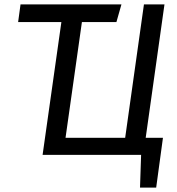

<svg xmlns="http://www.w3.org/2000/svg" viewBox="-20 -709 812 879"><path d="M647 -78H726L695 150H621L626 0H175L261 -608H63L74 -689H536L513 -608H355L280 -78H553L639 -689H733Z"/></svg>

Font: Fira Sans
Style: Italic
Weight: 400
Italic angle: -8°
Designer: bBox Type GmbH & Carrois Corporate GbR & Edenspiekermann AG
Foundry: bBox Type GmbH & Carrois Corporate GbR & Edenspiekermann AG
Version: Version 4.301